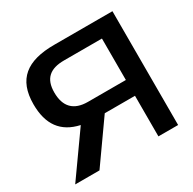

<svg xmlns="http://www.w3.org/2000/svg" viewBox="-149 -825 986 979"><g transform="rotate(-30 344.5 -335.0)"><path d="M287 -670C126 -670 44 -607 44 -460C44 -341 95 -271 200 -248L24 0H167L336 -239H514V0H630V-670ZM166 -459C166 -541 209 -576 291 -576H514V-332H291C207 -332 166 -376 166 -459Z"/></g></svg>

Font: LT Wave Medium
Style: Regular
Weight: 500
Designer: Daniel Lyons
Version: Version 2.5 (Glyphs App)